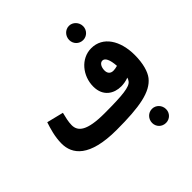

<svg xmlns="http://www.w3.org/2000/svg" viewBox="-276 -1080 1570 1570"><g transform="rotate(-45 508.5 -295.5)"><path d="M758 -692C802 -692 838 -728 838 -773C838 -818 802 -857 758 -857C712 -857 677 -818 677 -773C677 -728 712 -692 758 -692ZM432 21C698 21 845 -5 916 -95C948 -136 970 -211 970 -307C970 -474 892 -599 757 -599C636 -599 547 -487 547 -365C547 -250 629 -204 710 -204C737 -204 768 -209 796 -220C792 -207 787 -198 781 -190C754 -155 669 -145 458 -145C254 -145 199 -195 199 -267C199 -306 210 -349 220 -389L75 -425C58 -374 34 -298 34 -219C34 -96 118 21 432 21ZM705 -393C705 -430 722 -463 750 -463C779 -463 799 -425 804 -348C786 -343 769 -340 756 -340C723 -340 705 -360 705 -393ZM758 266C803 266 838 231 838 186C838 141 803 103 758 103C712 103 677 141 677 186C677 231 712 266 758 266Z"/></g></svg>

Font: Noto Sans Arabic UI SmCn Bk
Style: Regular
Weight: 900
Width: 4
Designer: Monotype Design Team, Nadine Chahine and Nizar Qandah
Foundry: Monotype Imaging Inc.
Version: Version 2.010